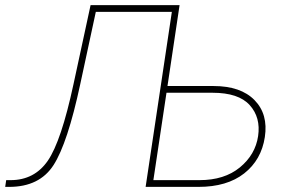

<svg xmlns="http://www.w3.org/2000/svg" viewBox="-33 -731 1131 751"><path d="M747.1 -26.4Q844.7 -26.4 905.3 -76.2Q965.8 -126 976.6 -198.7Q987.3 -271.5 943.8 -319.8Q900.4 -368.2 798.3 -368.2H618.2L566.9 -26.4ZM802.2 -394.5Q908.7 -394.5 962.6 -339.4Q1016.6 -284.2 1002.9 -194.8Q989.3 -105.5 922.1 -52.7Q855 0 743.2 0H536.6L639.2 -684.6H341.8L280.8 -401.4Q231.4 -170.9 176.5 -85.4Q121.6 0 2.9 0H-12.7L-8.8 -26.4H8.3Q101.6 -26.4 154.1 -102.5Q206.5 -178.7 254.4 -401.4L321.3 -710.9H669.4L622.1 -394.5Z"/></svg>

Font: Roboto-ThinItalic
Style: Italic
Weight: 250
Italic angle: -12°
Designer: Google
Version: Version 1.100141; 2013; ttfautohint (v0.94.14-c901) -l 8 -r 